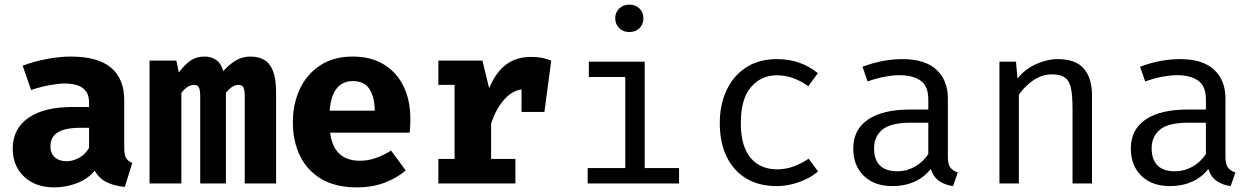

<svg xmlns="http://www.w3.org/2000/svg" viewBox="-20 -793 5440 830"><path d="M517 -153Q517 -123 525.2 -109.5Q533.5 -96 552 -89L519.5 15Q472.5 10.5 440.2 -5.8Q408 -22 389.5 -55Q359 -18.5 311.5 -0.8Q264 17 214.5 17Q132.5 17 83.8 -29.8Q35 -76.5 35 -150Q35 -236.5 102.8 -283.5Q170.5 -330.5 293.5 -330.5H365V-350.5Q365 -392 338.2 -412Q311.5 -432 260 -432Q234.5 -432 194.5 -424.8Q154.5 -417.5 114.5 -404L78 -509Q129.5 -528.5 185.2 -538.5Q241 -548.5 285 -548.5Q403.5 -548.5 460.2 -500.2Q517 -452 517 -361ZM269 -96Q294.5 -96 322.5 -111.2Q350.5 -126.5 365 -154.5V-240.5H326Q260 -240.5 229 -220.2Q198 -200 198 -161Q198 -130.5 216.8 -113.2Q235.5 -96 269 -96Z M1062.5 -548.5Q1100.5 -548.5 1125 -532.5Q1149.5 -516.5 1161.5 -482.2Q1173.5 -448 1173.5 -393V0H1038V-375Q1038 -403 1032.8 -414.5Q1027.5 -426 1011.5 -426Q999 -426 985.8 -418.8Q972.5 -411.5 956.5 -391.5V0H845.5V-375Q845.5 -403 840.2 -414.5Q835 -426 819 -426Q806.5 -426 793.2 -418.8Q780 -411.5 764 -391.5V0H626.5V-531H742.5L753 -479.5Q778 -513.5 803.5 -531Q829 -548.5 864 -548.5Q894 -548.5 915.2 -533.2Q936.5 -518 945.5 -485.5Q969.5 -513.5 998.5 -531Q1027.5 -548.5 1062.5 -548.5Z M1407 -219.5Q1412.5 -176 1429.8 -149.2Q1447 -122.5 1474 -110.2Q1501 -98 1534.5 -98Q1571 -98 1605 -110Q1639 -122 1670.5 -142L1734 -56Q1696.5 -24 1643.2 -3.5Q1590 17 1522 17Q1431 17 1369.5 -19.2Q1308 -55.5 1277 -119Q1246 -182.5 1246 -265Q1246 -343.5 1276 -407.8Q1306 -472 1363.8 -510.2Q1421.5 -548.5 1505 -548.5Q1581 -548.5 1636.8 -516Q1692.5 -483.5 1723.2 -422.5Q1754 -361.5 1754 -276Q1754 -262.5 1753.2 -247Q1752.5 -231.5 1751 -219.5ZM1505 -442.5Q1462.5 -442.5 1436.5 -412Q1410.5 -381.5 1405 -314.5H1600Q1599.5 -372.5 1577.5 -407.5Q1555.5 -442.5 1505 -442.5Z M1875 0V-106H1945V-426H1875V-531H2065.5L2094.5 -411.5Q2123 -480 2167.2 -513.5Q2211.5 -547 2275.5 -547Q2302.5 -547 2323.5 -542.8Q2344.5 -538.5 2363 -531L2315 -400.5Q2300.5 -404.5 2286 -406.5Q2271.5 -408.5 2254 -408.5Q2202 -408.5 2162.8 -366Q2123.5 -323.5 2103 -258V-106H2208V0ZM2234.5 -309V-464L2258 -531H2363L2333.5 -309Z M2767 -526.5V-66.5H2915.5V0H2520.5V-66.5H2683V-460H2525.5V-526.5ZM2700 -773Q2728 -773 2744.8 -756Q2761.5 -739 2761.5 -714.5Q2761.5 -689 2744.8 -671.8Q2728 -654.5 2700 -654.5Q2673.5 -654.5 2656.5 -671.8Q2639.5 -689 2639.5 -714.5Q2639.5 -739 2656.5 -756Q2673.5 -773 2700 -773Z M3338.5 -61Q3378 -61 3412.2 -74Q3446.5 -87 3475.5 -107L3516.5 -52Q3482 -22.5 3433.5 -5.5Q3385 11.5 3338.5 11.5Q3260 11.5 3204.8 -22.2Q3149.5 -56 3120.5 -117.2Q3091.5 -178.5 3091.5 -261Q3091.5 -340 3120.8 -402.8Q3150 -465.5 3205.2 -501.5Q3260.5 -537.5 3339.5 -537.5Q3390 -537.5 3434.2 -522.2Q3478.5 -507 3515.5 -476.5L3474.5 -420.5Q3441 -444 3407.2 -455.8Q3373.5 -467.5 3338.5 -467.5Q3270.5 -467.5 3226.5 -416.5Q3182.5 -365.5 3182.5 -261Q3182.5 -191 3202.8 -146.8Q3223 -102.5 3258.2 -81.8Q3293.5 -61 3338.5 -61Z M4077.5 -115Q4077.5 -83.5 4088 -69Q4098.5 -54.5 4120.5 -47.5L4100 11.5Q4066 7 4040.5 -10.2Q4015 -27.5 4003.5 -62.5Q3975 -26 3932.5 -7.2Q3890 11.5 3838.5 11.5Q3759.5 11.5 3714 -33Q3668.5 -77.5 3668.5 -151Q3668.5 -232.5 3732 -276Q3795.5 -319.5 3915.5 -319.5H3993V-363.5Q3993 -420.5 3959.8 -444.2Q3926.5 -468 3867.5 -468Q3841.5 -468 3806.5 -461.8Q3771.5 -455.5 3730.5 -441L3708.5 -504.5Q3757 -522.5 3799.5 -530Q3842 -537.5 3880.5 -537.5Q3979 -537.5 4028.2 -491.8Q4077.5 -446 4077.5 -367.5ZM3860 -52.5Q3899 -52.5 3934.5 -72.2Q3970 -92 3993 -127V-262.5H3917Q3830 -262.5 3794.2 -232.5Q3758.5 -202.5 3758.5 -152Q3758.5 -103 3783.8 -77.8Q3809 -52.5 3860 -52.5Z M4300.5 0V-526.5H4372L4378.5 -453.5Q4410.5 -494 4458.8 -515.8Q4507 -537.5 4552.5 -537.5Q4630 -537.5 4665.2 -496.5Q4700.5 -455.5 4700.5 -382.5V0H4616.5V-320.5Q4616.5 -374.5 4610.5 -407.8Q4604.5 -441 4585.5 -456.2Q4566.5 -471.5 4526.5 -471.5Q4495.5 -471.5 4468.2 -458Q4441 -444.5 4419.8 -424.2Q4398.5 -404 4384.5 -383.5V0Z M5277.5 -115Q5277.5 -83.5 5288 -69Q5298.5 -54.5 5320.5 -47.5L5300 11.5Q5266 7 5240.5 -10.2Q5215 -27.5 5203.5 -62.5Q5175 -26 5132.5 -7.2Q5090 11.5 5038.5 11.5Q4959.5 11.5 4914 -33Q4868.5 -77.5 4868.5 -151Q4868.5 -232.5 4932 -276Q4995.5 -319.5 5115.5 -319.5H5193V-363.5Q5193 -420.5 5159.8 -444.2Q5126.5 -468 5067.5 -468Q5041.5 -468 5006.5 -461.8Q4971.5 -455.5 4930.5 -441L4908.5 -504.5Q4957 -522.5 4999.5 -530Q5042 -537.5 5080.5 -537.5Q5179 -537.5 5228.2 -491.8Q5277.5 -446 5277.5 -367.5ZM5060 -52.5Q5099 -52.5 5134.5 -72.2Q5170 -92 5193 -127V-262.5H5117Q5030 -262.5 4994.2 -232.5Q4958.5 -202.5 4958.5 -152Q4958.5 -103 4983.8 -77.8Q5009 -52.5 5060 -52.5Z"/></svg>

Font: Fast_Mono
Style: Regular
Weight: 400
Monospace: yes
Designer: Carrois Corporate, Edenspiekermann AG, Nikita Prokopov
Foundry: Carrois Corporate, Edenspiekermann AG, Nikita Prokopov
Version: Version 5.002